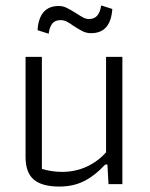

<svg xmlns="http://www.w3.org/2000/svg" viewBox="-20 -677 551 706"><path d="M118 -566Q124 -655 196 -655Q211 -655 224.5 -648.5Q238 -642 259 -629Q277 -617 287 -612Q297 -607 308 -607Q345 -607 352 -657L393 -644Q387 -555 315 -555Q298 -555 284 -562Q270 -569 250 -582Q235 -593 224.5 -598Q214 -603 203 -603Q182 -603 172 -590Q162 -577 159 -553ZM74 -100V-468H134V-56Q170 -45 208 -45Q258 -45 299.5 -64.5Q341 -84 370 -117V-468H430V0H379L375 -72H367Q330 -32 290 -11.5Q250 9 198 9Q135 9 104.5 -16.5Q74 -42 74 -100Z"/></svg>

Font: Athiti
Style: Regular
Weight: 400
Designer: CadsonDemak Team
Foundry: CadsonDemak
Version: Version 1.032